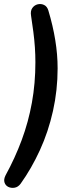

<svg xmlns="http://www.w3.org/2000/svg" viewBox="-36 -730 392 933"><path d="M64 163Q52 179 35.5 182Q19 185 5 178.5Q-9 172 -14 157Q-19 142 -9 122Q37 38 69.5 -49.5Q102 -137 119 -231Q136 -325 136 -427Q136 -464 133.5 -500.5Q131 -537 126 -575.5Q121 -614 115 -653Q111 -677 121 -691Q131 -705 147 -709Q163 -713 178 -706Q193 -699 199 -679Q221 -606 232.5 -535.5Q244 -465 244 -398Q244 -292 221.5 -191Q199 -90 158 -0.5Q117 89 64 163Z"/></svg>

Font: Nunito ExtraLight SemiBold
Style: Italic
Weight: 600
Italic angle: -9°
Version: Version 3.602